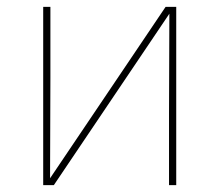

<svg xmlns="http://www.w3.org/2000/svg" viewBox="-20 -540 640 560"><path d="M106 0V-520H127V-312Q127 -239 126.5 -166Q126 -93 126 -20L463 -520H494V0H473V-208Q473 -281 473.5 -354Q474 -427 474 -500L137 0Z"/></svg>

Font: Iosevka HT Thin Extended
Style: Regular
Weight: 100
Width: 7
Monospace: yes
Designer: Belleve Invis
Foundry: Belleve Invis
Version: Version 32.3.0; ttfautohint (v1.8.4)